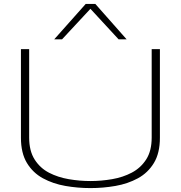

<svg xmlns="http://www.w3.org/2000/svg" viewBox="-20 -951 924 981"><path d="M87 -247V-700H129V-248Q129 -180 157 -136Q185 -92 230.5 -68.5Q276 -45 331.5 -35.5Q387 -26 442 -26Q497 -26 552.5 -35.5Q608 -45 653.5 -69Q699 -93 727 -136.5Q755 -180 755 -248V-700H797V-247Q797 -169 766.5 -118.5Q736 -68 684.5 -40Q633 -12 570 -1Q507 10 442 10Q377 10 314 -1Q251 -12 199.5 -40Q148 -68 117.5 -118.5Q87 -169 87 -247ZM257 -750 418 -931H467L627 -750H586L442 -906L297 -750Z"/></svg>

Font: Georama Extended ExtraLight
Style: Regular
Weight: 200
Width: 7
Designer: Jean-Baptiste Levee
Foundry: Production Type
Version: Version 1.000